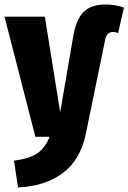

<svg xmlns="http://www.w3.org/2000/svg" viewBox="-30 -607 570 852"><path d="M32 106Q101 97 135.5 73.5Q170 50 190 0H127L-10 -533H169L237 -109L294 -440Q306 -517 339 -552Q372 -587 438 -587Q483 -587 520 -573L494 -460Q484 -465 471 -465Q444 -465 437 -432L351 -14Q328 100 250.5 159.5Q173 219 50 225Z"/></svg>

Font: Fira Sans Condensed ExtraBold
Style: Regular
Weight: 800
Width: 3
Designer: Carrois Corporate & Edenspiekermann AG
Foundry: Carrois Corporate GbR & Edenspiekermann AG
Version: Version 4.203